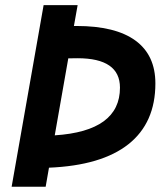

<svg xmlns="http://www.w3.org/2000/svg" viewBox="-20 -713 626 733"><path d="M24.4 0 146.5 -693.4H276.4L262.2 -613.8Q267.6 -613.8 272.5 -613.8Q420.9 -613.8 497.1 -558.1Q573.2 -502.4 573.2 -394.5Q573.2 -244.1 470.5 -162.6Q367.7 -81.1 167 -72.8L154.3 0ZM189 -196.3Q438 -212.4 438 -378.4Q438 -490.7 275.9 -490.7Q257.8 -490.7 240.7 -490.2Z"/></svg>

Font: CaskaydiaCove NFP
Style: Bold Italic
Weight: 700
Italic angle: -10°
Designer: Aaron Bell
Foundry: Saja Typeworks
Version: Version 2111.001; VTT 6.35;Nerd Fonts 3.1.1